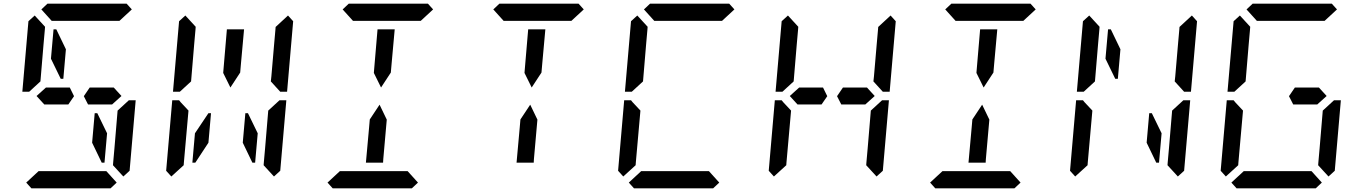

<svg xmlns="http://www.w3.org/2000/svg" viewBox="-20 -1020 7384 1040"><path d="M220 -454 178 -500 229 -546H332H358L381 -499L350 -454H234ZM323 -593H309L256 -702L270 -861H285L337 -753ZM204 -969 237 -1000H666L694 -969L627 -907H625H490H397H262H260ZM493 -407H507L560 -298L546 -139H531L479 -247ZM612 -31 579 0H150L122 -31L189 -93H191H326H419H554H556ZM617 -421 678 -477H715L682 -95L648 -64L592 -125L593 -139L600 -218ZM199 -579 138 -523H101L134 -905L168 -936L224 -875L223 -861L216 -782ZM596 -546 638 -500 587 -454H574H497H457L434 -499L466 -546H492Z M1123 -407 1109 -247 1038 -139H1022L1036 -298L1109 -407ZM1309 -407H1323L1376 -298L1362 -139H1347L1295 -247ZM1209 -861H1302L1285 -673L1281 -627L1228 -546L1189 -625L1193 -673ZM908 -64 880 -95 913 -477H950L958 -467L1001 -421L983 -218L976 -139L975 -125ZM1433 -421 1494 -477H1531L1498 -95L1464 -64L1408 -125L1409 -139L1416 -218ZM1540 -936 1568 -905 1535 -523H1498L1447 -579L1450 -607L1465 -782L1472 -861L1473 -874ZM1015 -579 954 -523H917L950 -905L984 -936L1040 -875L1039 -861L1032 -782Z M2056 -157 2055 -139H1962L1979 -327L1983 -373L2036 -453L2075 -372L2071 -327ZM1836 -969 1869 -1000H2298L2326 -969L2259 -907H2257H2122H2029H1894H1892ZM2025 -861H2118L2101 -673L2097 -627L2044 -546L2005 -625L2009 -673ZM2244 -31 2211 0H1782L1754 -31L1821 -93H1823H1958H2051H2186H2188Z M2872 -157 2871 -139H2778L2795 -327L2799 -373L2852 -453L2891 -372L2887 -327ZM2652 -969 2685 -1000H3114L3142 -969L3075 -907H3073H2938H2845H2710H2708ZM2841 -861H2934L2917 -673L2913 -627L2860 -546L2821 -625L2825 -673Z M3468 -969 3501 -1000H3930L3958 -969L3891 -907H3889H3754H3661H3526H3524ZM3356 -64 3328 -95 3361 -477H3398L3406 -467L3449 -421L3431 -218L3424 -139L3423 -125ZM3876 -31 3843 0H3414L3386 -31L3453 -93H3455H3590H3683H3818H3820ZM3463 -579 3402 -523H3365L3398 -905L3432 -936L3488 -875L3487 -861L3480 -782Z M4300 -454 4258 -500 4309 -546H4412H4438L4461 -499L4430 -454H4314ZM4172 -64 4144 -95 4177 -477H4214L4222 -467L4265 -421L4247 -218L4240 -139L4239 -125ZM4697 -421 4758 -477H4795L4762 -95L4728 -64L4672 -125L4673 -139L4680 -218ZM4804 -936 4832 -905 4799 -523H4762L4711 -579L4714 -607L4729 -782L4736 -861L4737 -874ZM4279 -579 4218 -523H4181L4214 -905L4248 -936L4304 -875L4303 -861L4296 -782ZM4676 -546 4718 -500 4667 -454H4654H4577H4537L4514 -499L4546 -546H4572Z M5320 -157 5319 -139H5226L5243 -327L5247 -373L5300 -453L5339 -372L5335 -327ZM5100 -969 5133 -1000H5562L5590 -969L5523 -907H5521H5386H5293H5158H5156ZM5289 -861H5382L5365 -673L5361 -627L5308 -546L5269 -625L5273 -673ZM5508 -31 5475 0H5046L5018 -31L5085 -93H5087H5222H5315H5450H5452Z M6035 -593H6021L5968 -702L5982 -861H5997L6049 -753ZM6205 -407H6219L6272 -298L6258 -139H6243L6191 -247ZM5804 -64 5776 -95 5809 -477H5846L5854 -467L5897 -421L5879 -218L5872 -139L5871 -125ZM6329 -421 6390 -477H6427L6394 -95L6360 -64L6304 -125L6305 -139L6312 -218ZM6436 -936 6464 -905 6431 -523H6394L6343 -579L6346 -607L6361 -782L6368 -861L6369 -874ZM5911 -579 5850 -523H5813L5846 -905L5880 -936L5936 -875L5935 -861L5928 -782Z M6732 -969 6765 -1000H7194L7222 -969L7155 -907H7153H7018H6925H6790H6788ZM6620 -64 6592 -95 6625 -477H6662L6670 -467L6713 -421L6695 -218L6688 -139L6687 -125ZM7140 -31 7107 0H6678L6650 -31L6717 -93H6719H6854H6947H7082H7084ZM7145 -421 7206 -477H7243L7210 -95L7176 -64L7120 -125L7121 -139L7128 -218ZM6727 -579 6666 -523H6629L6662 -905L6696 -936L6752 -875L6751 -861L6744 -782ZM7124 -546 7166 -500 7115 -454H7102H7025H6985L6962 -499L6994 -546H7020Z"/></svg>

Font: DSEG14 Classic Mini
Style: Italic
Weight: 400
Italic angle: -5°
Designer: Keshikan(Twitter:@keshinomi_88pro)
Version: Version 0.46